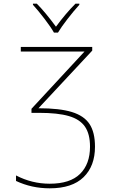

<svg xmlns="http://www.w3.org/2000/svg" viewBox="-20 -783 640 1043"><path d="M67 200V170Q153 215 250 215Q361 215 415 161.5Q469 108 469 14Q469 -55 441.5 -95Q414 -135 354 -152.5Q294 -170 192 -170H151V-192L439 -503H93V-528H481V-508L189 -195Q304 -195 370.5 -174.5Q437 -154 466.5 -109Q496 -64 496 14Q496 119 434 179.5Q372 240 250 240Q152 240 67 200ZM159 -757V-763H180Q225 -718 284 -638Q337 -710 390 -763H411V-757Q381 -724 346.5 -679.5Q312 -635 295 -606H273Q256 -636 222 -680.5Q188 -725 159 -757Z"/></svg>

Font: Noto Sans Mono UI Thin
Style: Regular
Weight: 250
Monospace: yes
Designer: Monotype Design team
Foundry: Monotype Imaging Inc.
Version: Version 1.000